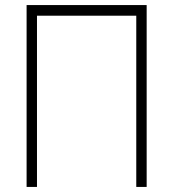

<svg xmlns="http://www.w3.org/2000/svg" viewBox="-20 -710 684 758"><path d="M559 -690V28H518V-648H126V28H85V-690Z"/></svg>

Font: Gmarket Sans TTF Light
Style: Regular
Weight: 300
Designer: Creative Director : Sungho Lee; Art Director : Kiwoong Choi; Project Manager : Sori Yang, Jongwook Yoon; Font Designer :
Foundry: Sandoll Inc.
Version: Version 1.000;hotconv 1.0.109;makeotfexe 2.5.65596